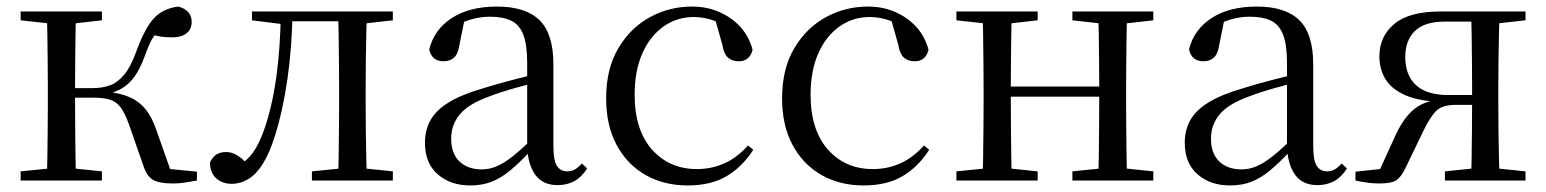

<svg xmlns="http://www.w3.org/2000/svg" viewBox="-20 -551 4720 586"><path d="M43 0V-28L153 -39H185L291 -28V0ZM43 -489V-516H291V-489L185 -477H153ZM123 0Q124 -24 124.5 -65Q125 -106 125.5 -150Q126 -194 126 -229V-288Q126 -322 125.5 -366Q125 -410 124.5 -451Q124 -492 123 -516H212Q211 -492 210.5 -450.5Q210 -409 209.5 -362.5Q209 -316 209 -278V-258Q209 -209 209.5 -158.5Q210 -108 210.5 -66Q211 -24 212 0ZM417 -47 373 -173Q361 -206 348 -223.5Q335 -241 315 -247Q295 -253 263 -253H167V-282H262Q292 -282 315.5 -290.5Q339 -299 359 -323Q379 -347 396 -394Q422 -465 449.5 -495Q477 -525 524 -531Q565 -520 565 -484Q565 -462 549.5 -449.5Q534 -437 506 -437Q483 -437 467 -440Q451 -443 434 -448L481 -479Q462 -459 449 -439.5Q436 -420 423 -383Q408 -341 390 -316.5Q372 -292 349 -279.5Q326 -267 297 -262L298 -272Q343 -268 373 -255.5Q403 -243 423.5 -218.5Q444 -194 458 -152L507 -13L450 -40L581 -27V0Q565 3 545.5 6Q526 9 510 9Q464 9 445.5 -3Q427 -15 417 -47Z M687 10Q658 10 639.5 -7Q621 -24 621 -55Q628 -71 640 -79Q652 -87 670 -87Q688 -87 704 -77Q720 -67 739 -46V-36H710V-46Q736 -63 752.5 -86Q769 -109 784 -149Q810 -221 823 -313.5Q836 -406 837 -516H873Q871 -404 857 -308Q843 -212 820 -139Q803 -84 782.5 -51.5Q762 -19 738 -4.5Q714 10 687 10ZM749 -489V-516H852V-477H845ZM854 -486V-516H1045V-486ZM932 0V-28L1041 -39H1073L1179 -28V0ZM1012 0Q1013 -24 1013.5 -65Q1014 -106 1014.5 -150Q1015 -194 1015 -229V-288Q1015 -322 1014.5 -366Q1014 -410 1013.5 -451Q1013 -492 1012 -516H1100Q1099 -492 1098 -451Q1097 -410 1096.5 -366Q1096 -322 1096 -288V-229Q1096 -194 1096.5 -150Q1097 -106 1098 -65Q1099 -24 1100 0ZM1055 -477V-516H1179V-489L1073 -477Z M1415 15Q1355 15 1316 -19Q1277 -53 1277 -115Q1277 -154 1294 -184.5Q1311 -215 1350.5 -239Q1390 -263 1456 -282Q1498 -295 1544 -307Q1590 -319 1630 -328V-303Q1590 -293 1549 -281.5Q1508 -270 1474 -257Q1410 -234 1383.5 -202Q1357 -170 1357 -128Q1357 -82 1382.5 -58Q1408 -34 1450 -34Q1473 -34 1495 -43Q1517 -52 1545 -74Q1573 -96 1611 -134L1620 -87H1596Q1565 -54 1537.5 -31Q1510 -8 1481 3.5Q1452 15 1415 15ZM1682 14Q1637 14 1614.5 -16.5Q1592 -47 1589 -100V-103V-359Q1589 -415 1577 -445.5Q1565 -476 1540 -488Q1515 -500 1475 -500Q1446 -500 1417 -491.5Q1388 -483 1355 -465L1398 -492L1382 -413Q1378 -386 1365.5 -375Q1353 -364 1334 -364Q1298 -364 1290 -400Q1305 -461 1359 -496Q1413 -531 1497 -531Q1584 -531 1626.5 -489.5Q1669 -448 1669 -355V-108Q1669 -61 1680 -44.5Q1691 -28 1711 -28Q1724 -28 1734 -33.5Q1744 -39 1756 -52L1772 -37Q1756 -11 1733.5 1.5Q1711 14 1682 14Z M2079 15Q2006 15 1950 -17Q1894 -49 1862 -108.5Q1830 -168 1830 -251Q1830 -341 1867 -403.5Q1904 -466 1963.5 -498.5Q2023 -531 2092 -531Q2137 -531 2175 -514.5Q2213 -498 2239.5 -469Q2266 -440 2277 -399Q2268 -364 2235 -364Q2214 -364 2201.5 -375.5Q2189 -387 2185 -413L2160 -502L2210 -462Q2179 -482 2152 -490.5Q2125 -499 2097 -499Q2046 -499 2005 -470Q1964 -441 1940.5 -388Q1917 -335 1917 -262Q1917 -154 1970 -94.5Q2023 -35 2107 -35Q2152 -35 2191 -52.5Q2230 -70 2263 -107L2279 -94Q2246 -42 2198 -13.5Q2150 15 2079 15Z M2616 15Q2543 15 2487 -17Q2431 -49 2399 -108.5Q2367 -168 2367 -251Q2367 -341 2404 -403.5Q2441 -466 2500.5 -498.5Q2560 -531 2629 -531Q2674 -531 2712 -514.5Q2750 -498 2776.5 -469Q2803 -440 2814 -399Q2805 -364 2772 -364Q2751 -364 2738.5 -375.5Q2726 -387 2722 -413L2697 -502L2747 -462Q2716 -482 2689 -490.5Q2662 -499 2634 -499Q2583 -499 2542 -470Q2501 -441 2477.5 -388Q2454 -335 2454 -262Q2454 -154 2507 -94.5Q2560 -35 2644 -35Q2689 -35 2728 -52.5Q2767 -70 2800 -107L2816 -94Q2783 -42 2735 -13.5Q2687 15 2616 15Z M2979 0Q2980 -24 2980.5 -65Q2981 -106 2981.5 -150Q2982 -194 2982 -229V-288Q2982 -322 2981.5 -366Q2981 -410 2980.5 -451Q2980 -492 2979 -516H3068Q3067 -492 3066.5 -450.5Q3066 -409 3065.5 -363Q3065 -317 3065 -280V-260Q3065 -210 3065.5 -159Q3066 -108 3066.5 -66Q3067 -24 3068 0ZM3331 0Q3333 -24 3333.5 -66Q3334 -108 3334.5 -159Q3335 -210 3335 -260V-280Q3335 -317 3334.5 -363Q3334 -409 3333.5 -450.5Q3333 -492 3331 -516H3420Q3419 -492 3418.5 -451Q3418 -410 3417.5 -366Q3417 -322 3417 -288V-229Q3417 -194 3417.5 -150Q3418 -106 3418.5 -65Q3419 -24 3420 0ZM2899 0V-28L3009 -39H3041L3147 -28V0ZM2899 -489V-516H3147V-489L3041 -477H3009ZM3253 0V-28L3361 -39H3394L3500 -28V0ZM3253 -489V-516H3500V-489L3394 -477H3361ZM3023 -256V-287H3376V-256Z M3734 15Q3674 15 3635 -19Q3596 -53 3596 -115Q3596 -154 3613 -184.5Q3630 -215 3669.5 -239Q3709 -263 3775 -282Q3817 -295 3863 -307Q3909 -319 3949 -328V-303Q3909 -293 3868 -281.5Q3827 -270 3793 -257Q3729 -234 3702.5 -202Q3676 -170 3676 -128Q3676 -82 3701.5 -58Q3727 -34 3769 -34Q3792 -34 3814 -43Q3836 -52 3864 -74Q3892 -96 3930 -134L3939 -87H3915Q3884 -54 3856.5 -31Q3829 -8 3800 3.5Q3771 15 3734 15ZM4001 14Q3956 14 3933.5 -16.5Q3911 -47 3908 -100V-103V-359Q3908 -415 3896 -445.5Q3884 -476 3859 -488Q3834 -500 3794 -500Q3765 -500 3736 -491.5Q3707 -483 3674 -465L3717 -492L3701 -413Q3697 -386 3684.5 -375Q3672 -364 3653 -364Q3617 -364 3609 -400Q3624 -461 3678 -496Q3732 -531 3816 -531Q3903 -531 3945.5 -489.5Q3988 -448 3988 -355V-108Q3988 -61 3999 -44.5Q4010 -28 4030 -28Q4043 -28 4053 -33.5Q4063 -39 4075 -52L4091 -37Q4075 -11 4052.5 1.5Q4030 14 4001 14Z M4377 -516H4636V-489L4527 -477L4513 -485H4388Q4328 -485 4298.5 -456.5Q4269 -428 4269 -377Q4269 -321 4302 -291Q4335 -261 4399 -261H4513V-231H4423Q4383 -231 4364.5 -213.5Q4346 -196 4325 -153L4271 -41Q4258 -13 4243.5 -2Q4229 9 4190 9Q4172 9 4153.5 6.5Q4135 4 4117 0V-27L4229 -39L4183 -15L4242 -144Q4266 -194 4297.5 -219Q4329 -244 4384 -249L4379 -240Q4311 -242 4269 -260.5Q4227 -279 4208.5 -309.5Q4190 -340 4190 -379Q4190 -440 4235.5 -478Q4281 -516 4377 -516ZM4470 0Q4471 -24 4471.5 -65.5Q4472 -107 4472.5 -154Q4473 -201 4473 -240V-288Q4473 -322 4472.5 -366Q4472 -410 4471.5 -451Q4471 -492 4470 -516H4557Q4556 -492 4555 -451Q4554 -410 4553.5 -366Q4553 -322 4553 -288V-229Q4553 -194 4553.5 -150Q4554 -106 4555 -65Q4556 -24 4557 0ZM4390 0V-28L4497 -39H4530L4636 -28V0Z"/></svg>

Font: Noto Serif TC
Style: Regular
Weight: 400
Designer: Ryoko NISHIZUKA  (kana & ideographs); Frank Grießhammer (Latin, Greek & Cyrillic); Wenlong ZHANG  (bopomofo); Sandoll Co
Foundry: Adobe
Version: Version 2.003-H1;hotconv 1.1.1;makeotfexe 2.6.0